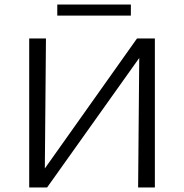

<svg xmlns="http://www.w3.org/2000/svg" viewBox="-20 -828 813 848"><path d="M109 -658H183L178 -84L585 -658H664V0H590L595 -572L188 0H109ZM233 -808H558V-759H233Z"/></svg>

Font: LXGW Bright GB
Style: Regular
Weight: 400
Designer: Christian Thalmann (Catharsis Fonts)
Foundry: LXGW / Christian Thalmann (Catharsis Fonts) / Fontworks Inc.
Version: Version 5.510